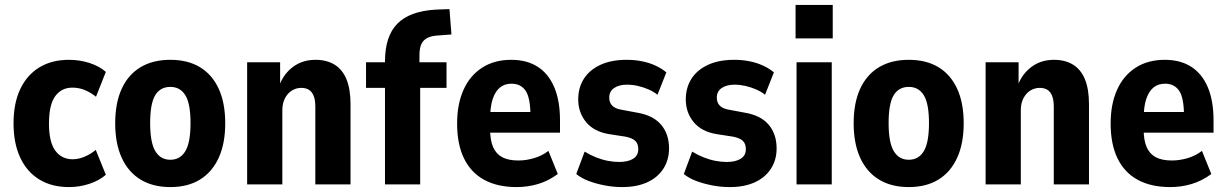

<svg xmlns="http://www.w3.org/2000/svg" viewBox="-20 -749 4983 780"><path d="M260 11Q190 11 139.5 -20Q89 -51 62 -109Q35 -167 35 -248Q35 -329 62 -386.5Q89 -444 139.5 -475Q190 -506 260 -506Q304 -506 344 -493Q384 -480 410 -457L370 -356Q349 -373 325 -383Q301 -393 274 -393Q230 -393 204.5 -358.5Q179 -324 179 -247Q179 -171 205 -136.5Q231 -102 275 -102Q300 -102 325 -113Q350 -124 369 -140L410 -39Q384 -16 344 -2.5Q304 11 260 11Z M672 11Q601 11 551 -19.5Q501 -50 474.5 -108Q448 -166 448 -248Q448 -331 474.5 -388.5Q501 -446 551 -476Q601 -506 672 -506Q743 -506 792.5 -476Q842 -446 868.5 -388.5Q895 -331 895 -248Q895 -166 868.5 -108Q842 -50 792.5 -19.5Q743 11 672 11ZM672 -100Q712 -100 733 -135Q754 -170 754 -249Q754 -328 733 -362Q712 -396 672 -396Q631 -396 610.5 -362Q590 -328 590 -249Q590 -170 611 -135Q632 -100 672 -100Z M984 0V-496H1118V-405H1116Q1134 -451 1172 -478.5Q1210 -506 1262 -506Q1307 -506 1339 -486.5Q1371 -467 1387.5 -427Q1404 -387 1404 -326V0H1261V-315Q1261 -343 1254 -360Q1247 -377 1234.5 -384.5Q1222 -392 1204 -392Q1183 -392 1165.5 -381Q1148 -370 1137.5 -349.5Q1127 -329 1127 -302V0Z M1544 0V-392H1467V-496H1581L1544 -457V-499Q1544 -602 1594.5 -653Q1645 -704 1751 -710L1806 -712L1814 -609L1762 -605Q1736 -604 1718.5 -596Q1701 -588 1692.5 -571.5Q1684 -555 1684 -524V-464L1649 -496H1794V-392H1687V0Z M2079 11Q2001 11 1947 -18.5Q1893 -48 1865 -105.5Q1837 -163 1837 -247Q1837 -326 1863 -384Q1889 -442 1938.5 -474Q1988 -506 2057 -506Q2120 -506 2164 -478Q2208 -450 2231.5 -395Q2255 -340 2255 -260V-210H1954V-294H2149L2135 -277Q2135 -351 2115.5 -380Q2096 -409 2058 -409Q2030 -409 2011 -393.5Q1992 -378 1981.5 -346.5Q1971 -315 1971 -263V-225Q1971 -180 1983 -152Q1995 -124 2020 -110.5Q2045 -97 2086 -97Q2117 -97 2149.5 -106.5Q2182 -116 2208 -136L2246 -42Q2208 -14 2166 -1.5Q2124 11 2079 11Z M2508 11Q2471 11 2435.5 4Q2400 -3 2371 -14Q2342 -25 2321 -42L2355 -133Q2378 -119 2402 -109.5Q2426 -100 2450 -95.5Q2474 -91 2495 -91Q2531 -91 2552 -104Q2573 -117 2573 -143Q2573 -166 2560 -177.5Q2547 -189 2520 -194L2455 -204Q2393 -214 2361 -253Q2329 -292 2329 -345Q2329 -393 2352 -429Q2375 -465 2419 -485.5Q2463 -506 2526 -506Q2559 -506 2588.5 -500Q2618 -494 2643 -482.5Q2668 -471 2687 -455L2651 -364Q2635 -377 2614 -386Q2593 -395 2571 -400Q2549 -405 2527 -405Q2495 -405 2475 -391.5Q2455 -378 2455 -352Q2455 -332 2467.5 -319.5Q2480 -307 2506 -303L2570 -291Q2634 -280 2666 -242Q2698 -204 2698 -146Q2698 -99 2674.5 -63Q2651 -27 2608.5 -8Q2566 11 2508 11Z M2945 11Q2908 11 2872.5 4Q2837 -3 2808 -14Q2779 -25 2758 -42L2792 -133Q2815 -119 2839 -109.5Q2863 -100 2887 -95.5Q2911 -91 2932 -91Q2968 -91 2989 -104Q3010 -117 3010 -143Q3010 -166 2997 -177.5Q2984 -189 2957 -194L2892 -204Q2830 -214 2798 -253Q2766 -292 2766 -345Q2766 -393 2789 -429Q2812 -465 2856 -485.5Q2900 -506 2963 -506Q2996 -506 3025.5 -500Q3055 -494 3080 -482.5Q3105 -471 3124 -455L3088 -364Q3072 -377 3051 -386Q3030 -395 3008 -400Q2986 -405 2964 -405Q2932 -405 2912 -391.5Q2892 -378 2892 -352Q2892 -332 2904.5 -319.5Q2917 -307 2943 -303L3007 -291Q3071 -280 3103 -242Q3135 -204 3135 -146Q3135 -99 3111.5 -63Q3088 -27 3045.5 -8Q3003 11 2945 11Z M3212 -593V-729H3363V-593ZM3216 0V-496H3359V0Z M3672 11Q3601 11 3551 -19.5Q3501 -50 3474.5 -108Q3448 -166 3448 -248Q3448 -331 3474.5 -388.5Q3501 -446 3551 -476Q3601 -506 3672 -506Q3743 -506 3792.5 -476Q3842 -446 3868.5 -388.5Q3895 -331 3895 -248Q3895 -166 3868.5 -108Q3842 -50 3792.5 -19.5Q3743 11 3672 11ZM3672 -100Q3712 -100 3733 -135Q3754 -170 3754 -249Q3754 -328 3733 -362Q3712 -396 3672 -396Q3631 -396 3610.5 -362Q3590 -328 3590 -249Q3590 -170 3611 -135Q3632 -100 3672 -100Z M3984 0V-496H4118V-405H4116Q4134 -451 4172 -478.5Q4210 -506 4262 -506Q4307 -506 4339 -486.5Q4371 -467 4387.5 -427Q4404 -387 4404 -326V0H4261V-315Q4261 -343 4254 -360Q4247 -377 4234.5 -384.5Q4222 -392 4204 -392Q4183 -392 4165.5 -381Q4148 -370 4137.5 -349.5Q4127 -329 4127 -302V0Z M4734 11Q4656 11 4602 -18.5Q4548 -48 4520 -105.5Q4492 -163 4492 -247Q4492 -326 4518 -384Q4544 -442 4593.5 -474Q4643 -506 4712 -506Q4775 -506 4819 -478Q4863 -450 4886.5 -395Q4910 -340 4910 -260V-210H4609V-294H4804L4790 -277Q4790 -351 4770.5 -380Q4751 -409 4713 -409Q4685 -409 4666 -393.5Q4647 -378 4636.5 -346.5Q4626 -315 4626 -263V-225Q4626 -180 4638 -152Q4650 -124 4675 -110.5Q4700 -97 4741 -97Q4772 -97 4804.5 -106.5Q4837 -116 4863 -136L4901 -42Q4863 -14 4821 -1.5Q4779 11 4734 11Z"/></svg>

Font: Nunito Sans 10pt Condensed ExtraBold
Style: Regular
Weight: 800
Width: 3
Designer: Vernon Adams
Foundry: Vernon Adams
Version: Version 3.101;gftools[0.9.27]